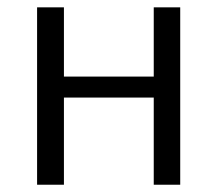

<svg xmlns="http://www.w3.org/2000/svg" viewBox="-20 -508 598 528"><path d="M475.6 0H402.8V-239.7H155.8V0H82V-487.8H155.8V-297.4H402.8V-487.8H475.6Z"/></svg>

Font: Acari Sans
Style: Regular
Weight: 400
Designer: Alfredo Marco Pradil and Stefan Peev
Foundry: Hanken Design Co.
Version: Version 1.045;February 4, 2021;FontCreator 13.0.0.2655 64-bi